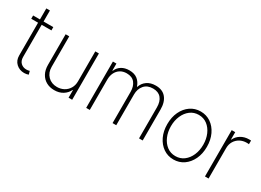

<svg xmlns="http://www.w3.org/2000/svg" viewBox="-24 -1312 2668 1960"><g transform="rotate(30 1310.0 -332.0)"><path d="M274.4 -545.9V-507.3H36.6V-545.9ZM117.2 -675.8H159.7V-128.9Q159.7 -83 186 -58.1Q212.4 -33.2 252.4 -33.2Q262.2 -33.2 271 -34.7Q279.8 -36.1 289.6 -39.1L300.3 -0.5Q289.1 3.9 276.6 6.3Q264.2 8.8 250 8.8Q194.3 8.8 155.8 -26.6Q117.2 -62 117.2 -121.6Z M769.5 -193.4V-545.9H812V0H769.5V-88.9H765.6Q746.1 -46.4 703.4 -19.5Q660.6 7.3 602.1 6.8Q548.8 6.8 507.6 -16.4Q466.3 -39.6 443.1 -82.8Q419.9 -126 419.9 -185.5V-545.9H462.4V-187Q462.4 -119.1 503.9 -77.1Q545.4 -35.2 611.3 -35.2Q654.3 -35.2 690.2 -54.4Q726.1 -73.7 747.8 -109.4Q769.5 -145 769.5 -193.4Z M977.1 0V-545.9H1018.6V-463.4H1022.9Q1039.1 -504.4 1077.1 -528.6Q1115.2 -552.7 1169.4 -552.7Q1229 -552.7 1265.4 -524.2Q1301.8 -495.6 1317.9 -446.8H1321.8Q1337.4 -495.1 1378.7 -523.9Q1419.9 -552.7 1481 -552.7Q1560.1 -552.7 1601.6 -502.9Q1643.1 -453.1 1643.1 -365.7V0H1600.1V-365.7Q1600.1 -434.6 1567.4 -473.6Q1534.7 -512.7 1471.2 -512.7Q1404.3 -512.7 1367.9 -470.2Q1331.5 -427.7 1331.5 -362.8V0H1288.1V-368.7Q1288.1 -432.6 1256.6 -472.7Q1225.1 -512.7 1160.6 -512.7Q1117.2 -512.7 1085.4 -492.7Q1053.7 -472.7 1036.6 -437.7Q1019.5 -402.8 1019.5 -357.9V0Z M2010.3 11.7Q1942.9 11.7 1890.1 -24.9Q1837.4 -61.5 1807.1 -125.2Q1776.9 -189 1776.9 -271Q1776.9 -353 1807.1 -416.7Q1837.4 -480.5 1890.1 -516.8Q1942.9 -553.2 2010.3 -553.2Q2077.6 -553.2 2130.4 -516.8Q2183.1 -480.5 2213.4 -416.5Q2243.7 -352.5 2243.7 -271Q2243.7 -189 2213.4 -125.2Q2183.1 -61.5 2130.6 -24.9Q2078.1 11.7 2010.3 11.7ZM2010.3 -28.3Q2067.9 -28.3 2110.6 -60.8Q2153.3 -93.3 2177 -148.2Q2200.7 -203.1 2200.7 -271Q2200.7 -338.4 2176.8 -393.3Q2152.8 -448.2 2110.4 -480.7Q2067.9 -513.2 2010.3 -513.2Q1953.6 -513.2 1910.6 -480.7Q1867.7 -448.2 1843.8 -393.3Q1819.8 -338.4 1819.8 -271Q1819.8 -203.1 1843.8 -148.2Q1867.7 -93.3 1910.4 -60.8Q1953.1 -28.3 2010.3 -28.3Z M2377.4 0V-545.9H2418.9V-460.4H2422.9Q2440.9 -502 2483.2 -527.6Q2525.4 -553.2 2579.1 -553.2Q2585 -553.2 2590.6 -553Q2596.2 -552.7 2601.6 -552.7V-509.3Q2598.6 -509.8 2591.8 -510.5Q2585 -511.2 2576.7 -511.2Q2531.2 -511.2 2495.8 -491.5Q2460.4 -471.7 2440.2 -437.5Q2419.9 -403.3 2419.9 -358.9V0Z"/></g></svg>

Font: Inter Tight ExtraLight
Style: Regular
Weight: 250
Designer: Rasmus Andersson
Foundry: rsms
Version: Version 3.004